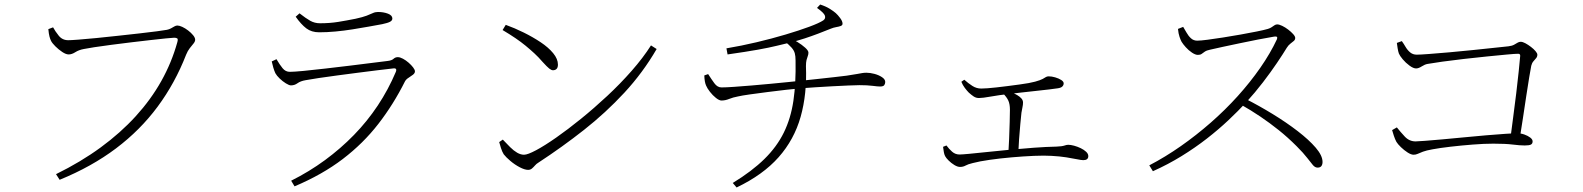

<svg xmlns="http://www.w3.org/2000/svg" viewBox="-20 -784 7010 850"><path d="M282 -606Q294 -606 327 -608.5Q360 -611 406 -615.5Q452 -620 501.5 -625.5Q551 -631 596.5 -636Q642 -641 675 -645.5Q708 -650 719 -652Q729 -654 737 -658.5Q745 -663 752 -667Q759 -671 765 -671Q774 -671 787 -665Q800 -659 813 -649Q826 -639 835 -628Q844 -617 844 -608Q844 -600 836.5 -591Q829 -582 820 -570.5Q811 -559 804 -542Q755 -416 678 -312Q601 -208 493.5 -127Q386 -46 244 12L228 -13Q338 -67 426 -131.5Q514 -196 581 -269.5Q648 -343 694 -425Q740 -507 765 -597Q769 -611 764.5 -614Q760 -617 751 -617Q743 -617 714.5 -614Q686 -611 645.5 -606.5Q605 -602 560 -596.5Q515 -591 472.5 -585.5Q430 -580 397.5 -575Q365 -570 351 -567Q329 -563 313.5 -553Q298 -543 284 -543Q272 -543 255.5 -554Q239 -565 225 -579Q211 -593 206 -603Q202 -611 199 -622.5Q196 -634 194 -655L215 -663Q224 -646 240 -626Q256 -606 282 -606Z M1183 -512 1204 -522Q1218 -498 1231 -482Q1244 -466 1263 -466Q1280 -466 1323 -470Q1366 -474 1420.5 -480.5Q1475 -487 1530.5 -493.5Q1586 -500 1630.5 -506Q1675 -512 1695 -514Q1714 -516 1722 -523.5Q1730 -531 1741 -531Q1751 -531 1764 -524Q1777 -517 1789 -506.5Q1801 -496 1809 -485.5Q1817 -475 1817 -468Q1817 -460 1808 -453Q1799 -446 1788.5 -439.5Q1778 -433 1773 -424Q1722 -322 1655 -235.5Q1588 -149 1497.5 -80Q1407 -11 1284 41L1269 16Q1349 -24 1418.5 -75Q1488 -126 1547 -186.5Q1606 -247 1652.5 -317Q1699 -387 1732 -465Q1740 -484 1720 -481Q1692 -478 1651.5 -473Q1611 -468 1564.5 -462Q1518 -456 1473 -450Q1428 -444 1391 -438.5Q1354 -433 1333 -429Q1310 -425 1297 -415.5Q1284 -406 1268 -406Q1260 -406 1245.5 -415Q1231 -424 1218 -436.5Q1205 -449 1199 -460Q1194 -471 1190 -484.5Q1186 -498 1183 -512ZM1672 -677Q1645 -672 1611.5 -666Q1578 -660 1540.5 -654Q1503 -648 1465 -644.5Q1427 -641 1393 -641Q1359 -641 1336 -658.5Q1313 -676 1289 -710L1306 -725Q1334 -703 1353.5 -692Q1373 -681 1397 -681Q1440 -681 1477 -687Q1514 -693 1554 -701Q1586 -708 1603 -714.5Q1620 -721 1630.5 -726Q1641 -731 1653 -731Q1678 -731 1697.5 -723.5Q1717 -716 1717 -702Q1717 -693 1706.5 -687.5Q1696 -682 1672 -677Z M2219 -674Q2258 -660 2298.5 -640Q2339 -620 2373.5 -597Q2408 -574 2429 -548.5Q2450 -523 2450 -498Q2450 -485 2444 -479Q2438 -473 2428 -473Q2421 -473 2411.5 -480.5Q2402 -488 2382 -510Q2364 -531 2345.5 -548Q2327 -565 2307 -581.5Q2287 -598 2262 -615Q2237 -632 2205 -651ZM2862 -583 2887 -567Q2826 -462 2744 -373.5Q2662 -285 2565.5 -209Q2469 -133 2362 -63Q2355 -59 2348.5 -51.5Q2342 -44 2335 -38Q2328 -32 2318 -32Q2303 -32 2281 -43.5Q2259 -55 2239.5 -71.5Q2220 -88 2210 -101Q2203 -112 2197.5 -129.5Q2192 -147 2190 -155L2206 -166Q2223 -148 2238.5 -132.5Q2254 -117 2269.5 -108Q2285 -99 2300 -99Q2316 -99 2353.5 -119Q2391 -139 2442.5 -175Q2494 -211 2552 -258Q2610 -305 2668 -359Q2726 -413 2776.5 -470.5Q2827 -528 2862 -583Z M3611 -764Q3636 -756 3653.5 -745Q3671 -734 3680 -726Q3689 -718 3699.5 -704Q3710 -690 3710 -679Q3710 -672 3702 -669Q3694 -666 3682 -664Q3670 -662 3658 -657Q3631 -646 3602 -635Q3573 -624 3542.5 -614Q3512 -604 3480 -596Q3450 -589 3417.5 -581Q3385 -573 3335 -564Q3285 -555 3201 -543L3196 -570Q3262 -581 3329.5 -597Q3397 -613 3457.5 -631Q3518 -649 3562.5 -665.5Q3607 -682 3625 -694Q3636 -702 3632 -714.5Q3628 -727 3597 -749ZM3224 26Q3309 -26 3364 -80Q3419 -134 3450 -197Q3481 -260 3492.5 -338Q3504 -416 3502 -516Q3502 -536 3498.5 -548.5Q3495 -561 3484.5 -573Q3474 -585 3453 -602L3476 -616Q3491 -610 3510.5 -598Q3530 -586 3544.5 -573Q3559 -560 3559 -551Q3559 -543 3556 -535.5Q3553 -528 3550.5 -518Q3548 -508 3548 -491Q3553 -368 3524.5 -267Q3496 -166 3427 -88Q3358 -10 3241 46ZM3098 -450 3115 -456Q3129 -434 3142.5 -415.5Q3156 -397 3174 -397Q3194 -397 3229.5 -399.5Q3265 -402 3307 -405.5Q3349 -409 3391 -413Q3433 -417 3467.5 -420.5Q3502 -424 3521 -426Q3555 -430 3596 -434Q3637 -438 3673 -442.5Q3709 -447 3728 -449Q3760 -454 3774.5 -456.5Q3789 -459 3797 -460.5Q3805 -462 3816 -462Q3832 -462 3851 -457Q3870 -452 3884.5 -442.5Q3899 -433 3899 -421Q3899 -414 3895 -407.5Q3891 -401 3876 -401Q3866 -401 3843 -404Q3820 -407 3785 -407Q3769 -407 3736 -405.5Q3703 -404 3664 -402Q3625 -400 3588 -397.5Q3551 -395 3525 -393Q3500 -391 3460.5 -386.5Q3421 -382 3378 -376.5Q3335 -371 3299.5 -366Q3264 -361 3247 -357Q3225 -353 3208 -346Q3191 -339 3174 -339Q3164 -339 3149.5 -350.5Q3135 -362 3123 -377.5Q3111 -393 3106 -405Q3099 -420 3098 -450Z M4662 -393Q4650 -391 4624 -388Q4598 -385 4566 -381.5Q4534 -378 4502.5 -374.5Q4471 -371 4447 -368Q4402 -363 4366 -356.5Q4330 -350 4314 -350Q4301 -350 4290.5 -357Q4280 -364 4269 -374Q4261 -382 4251.5 -394.5Q4242 -407 4236 -422L4249 -431Q4267 -415 4285 -403.5Q4303 -392 4324 -392Q4346 -392 4391 -397Q4436 -402 4494 -410Q4539 -416 4562.5 -422.5Q4586 -429 4596 -434.5Q4606 -440 4610.5 -443Q4615 -446 4623 -446Q4636 -446 4651.5 -441.5Q4667 -437 4678 -430Q4689 -423 4689 -415Q4689 -407 4683 -401Q4677 -395 4662 -393ZM4433 -384Q4446 -380 4459.5 -374.5Q4473 -369 4484 -362.5Q4495 -356 4502 -348Q4509 -340 4509 -330Q4509 -320 4506.5 -309Q4504 -298 4502 -285Q4500 -267 4497 -234.5Q4494 -202 4491.5 -167Q4489 -132 4488 -104L4444 -103Q4446 -131 4447.5 -169.5Q4449 -208 4450 -244Q4451 -280 4451 -298Q4451 -323 4444 -338.5Q4437 -354 4420 -371ZM4155 -134 4170 -140Q4181 -125 4195 -112.5Q4209 -100 4228 -100Q4238 -100 4270.5 -103Q4303 -106 4349.5 -111Q4396 -116 4449.5 -121Q4503 -126 4557 -130Q4611 -134 4658 -135Q4682 -136 4692 -139.5Q4702 -143 4709 -143Q4720 -143 4735 -139Q4750 -135 4764.5 -128Q4779 -121 4788.5 -112Q4798 -103 4798 -93Q4798 -84 4792.5 -79.5Q4787 -75 4776 -75Q4767 -75 4748 -79Q4729 -83 4700.5 -87.5Q4672 -92 4635 -94Q4604 -96 4557.5 -94Q4511 -92 4459.5 -87.5Q4408 -83 4362 -76.5Q4316 -70 4286 -62Q4265 -57 4254.5 -51Q4244 -45 4230 -45Q4219 -45 4205 -53.5Q4191 -62 4179.5 -73.5Q4168 -85 4164 -93Q4160 -101 4158.5 -110.5Q4157 -120 4155 -134Z M5195 -656 5218 -665Q5225 -654 5233 -639.5Q5241 -625 5252.5 -614.5Q5264 -604 5280 -604Q5295 -604 5325.5 -608Q5356 -612 5394.5 -618Q5433 -624 5472 -631Q5511 -638 5543.5 -644.5Q5576 -651 5593 -656Q5603 -659 5609.5 -663.5Q5616 -668 5622 -672Q5628 -676 5634 -676Q5643 -676 5656.5 -669.5Q5670 -663 5683 -653Q5696 -643 5705 -633Q5714 -623 5714 -616Q5714 -608 5707.5 -602.5Q5701 -597 5692.5 -590.5Q5684 -584 5677 -573Q5660 -545 5633 -505Q5606 -465 5571.5 -420Q5537 -375 5497 -331Q5462 -293 5418.5 -252Q5375 -211 5323 -170.5Q5271 -130 5211 -93Q5151 -56 5084 -26L5068 -52Q5139 -89 5207.5 -137Q5276 -185 5340 -241Q5404 -297 5459.5 -358.5Q5515 -420 5559.5 -484Q5604 -548 5633 -610Q5639 -625 5621 -622Q5590 -617 5549.5 -609Q5509 -601 5468.5 -592.5Q5428 -584 5393 -576.5Q5358 -569 5337 -564Q5322 -561 5314 -555.5Q5306 -550 5300 -545.5Q5294 -541 5283 -541Q5272 -541 5257 -551Q5242 -561 5229.5 -575Q5217 -589 5211 -599Q5207 -606 5202 -620.5Q5197 -635 5195 -656ZM5472 -322 5493 -347Q5554 -316 5614.5 -279Q5675 -242 5725 -203.5Q5775 -165 5805 -130Q5835 -95 5835 -67Q5835 -56 5830 -49Q5825 -42 5813 -42Q5802 -42 5792.5 -53Q5783 -64 5767 -85Q5751 -106 5720 -137Q5681 -176 5641 -208Q5601 -240 5559.5 -268Q5518 -296 5472 -322Z M6164 -594 6186 -602Q6194 -591 6202.5 -576.5Q6211 -562 6223 -552Q6235 -542 6252 -542Q6267 -542 6306.5 -545Q6346 -548 6397.5 -552.5Q6449 -557 6501.5 -562.5Q6554 -568 6596.5 -572.5Q6639 -577 6658 -579Q6674 -581 6683 -586Q6692 -591 6698.5 -595Q6705 -599 6712 -599Q6721 -599 6733 -592.5Q6745 -586 6757.5 -576.5Q6770 -567 6778 -557.5Q6786 -548 6786 -542Q6786 -533 6780.5 -526.5Q6775 -520 6768.5 -512.5Q6762 -505 6759 -493Q6756 -477 6750 -442Q6744 -407 6737 -359.5Q6730 -312 6722 -260Q6714 -208 6706 -158H6665Q6671 -206 6678.5 -261.5Q6686 -317 6692.5 -371Q6699 -425 6703.5 -468.5Q6708 -512 6710 -536Q6711 -546 6701 -546Q6688 -546 6650.5 -542.5Q6613 -539 6563 -534Q6513 -529 6460.5 -523Q6408 -517 6365 -511Q6322 -505 6300 -501Q6288 -499 6274 -490Q6260 -481 6249 -481Q6237 -481 6220 -493.5Q6203 -506 6190 -521.5Q6177 -537 6173 -547Q6170 -555 6167.5 -570Q6165 -585 6164 -594ZM6143 -208 6164 -220Q6179 -201 6199 -179.5Q6219 -158 6247 -158Q6257 -158 6288.5 -160.5Q6320 -163 6365.5 -167Q6411 -171 6461.5 -176Q6512 -181 6559.5 -185Q6607 -189 6644 -191.5Q6681 -194 6697 -194Q6713 -194 6728.5 -188.5Q6744 -183 6754.5 -175Q6765 -167 6765 -158Q6765 -148 6757.5 -144Q6750 -140 6730 -140Q6709 -140 6677 -144Q6645 -148 6591 -148Q6551 -148 6500 -144Q6449 -140 6401.5 -134.5Q6354 -129 6322 -123Q6294 -118 6279.5 -112.5Q6265 -107 6256.5 -103Q6248 -99 6238 -99Q6227 -99 6211.5 -109Q6196 -119 6182 -132.5Q6168 -146 6162 -156Q6156 -167 6150.5 -183.5Q6145 -200 6143 -208Z"/></svg>

Font: Noto Serif TC
Style: Regular
Weight: 200
Designer: Ryoko NISHIZUKA 西塚涼子 (kana & ideographs); Frank Grießhammer (Latin, Greek & Cyrillic); Wenlong ZHANG 张文龙 (bopomofo); San
Foundry: Adobe
Version: Version 2.001;hotconv 1.1.0;makeotfexe 2.6.0